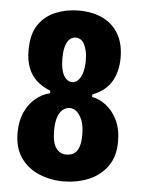

<svg xmlns="http://www.w3.org/2000/svg" viewBox="-51 -714 571 769"><g transform="rotate(5 235.0 -329.5)"><path d="M232 14Q181 14 135 -5Q89 -24 61 -63.5Q33 -103 33 -164Q33 -211 48.5 -246Q64 -281 91 -303.5Q118 -326 149 -333V-343L234 -362L318 -343V-333Q347 -328 374 -307.5Q401 -287 419 -251Q437 -215 437 -164Q437 -102 407.5 -62.5Q378 -23 331.5 -4.5Q285 14 232 14ZM234 -94Q245 -94 255 -97Q265 -100 273.5 -109Q282 -118 287 -135Q292 -152 292 -178Q292 -214 283 -236.5Q274 -259 261 -270Q248 -281 234 -281Q217 -281 204.5 -270.5Q192 -260 185 -239Q178 -218 178 -185Q178 -160 182 -143Q186 -126 193.5 -115.5Q201 -105 211.5 -99.5Q222 -94 234 -94ZM233 -385Q245 -385 255.5 -394.5Q266 -404 273 -424.5Q280 -445 280 -476Q280 -499 276 -515.5Q272 -532 266 -543Q260 -554 251 -559Q242 -564 233 -564Q218 -564 207.5 -554Q197 -544 191.5 -525Q186 -506 186 -477Q186 -446 192 -425.5Q198 -405 209 -395Q220 -385 233 -385ZM234 -299 149 -332V-343Q116 -356 93.5 -376.5Q71 -397 59.5 -427Q48 -457 48 -497Q48 -563 74.5 -601Q101 -639 144 -656Q187 -673 234 -673Q292 -673 333 -652.5Q374 -632 396 -593.5Q418 -555 418 -498Q418 -445 395 -404.5Q372 -364 318 -343V-332Z"/></g></svg>

Font: Bricolage Grotesque Condensed
Style: Bold
Weight: 700
Width: 3
Designer: Mathieu Triay
Foundry: Atelier Triay
Version: Version 1.001;gftools[0.9.33.dev8+g029e19f]